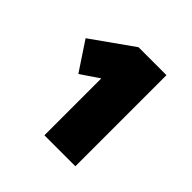

<svg xmlns="http://www.w3.org/2000/svg" viewBox="-100 -866 465 465"><g transform="rotate(45 132.5 -634.0)"><path d="M16.1 -714.8 122.1 -790H217.8V-478H111.8V-672.9L64.9 -641.1Z"/></g></svg>

Font: TitilliumText25L
Style: 999 wt
Weight: 900
Designer: Accademia di Belle Arti di Urbino and others
Foundry: Accademia di Belle Arti di Urbino and others.
Version: Version 25.000